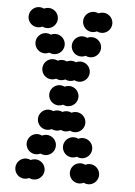

<svg xmlns="http://www.w3.org/2000/svg" viewBox="-50 -719 533 758"><g transform="rotate(5 216.0 -340.0)"><path d="M252 -40C252 -18 270 0 292 0C298.5 0 304.6 -1.6 310 -4.3C315.4 -1.6 321.5 0 328 0C350 0 368 -18 368 -40C368 -62 350 -80 328 -80C321.5 -80 315.4 -78.4 310 -75.7C304.6 -78.4 298.5 -80 292 -80C270 -80 252 -62 252 -40ZM36 -40C36 -18 54 0 76 0C82.5 0 88.6 -1.6 94 -4.3C99.4 -1.6 105.5 0 112 0C134 0 152 -18 152 -40C152 -62 134 -80 112 -80C105.5 -80 99.4 -78.4 94 -75.7C88.6 -78.4 82.5 -80 76 -80C54 -80 36 -62 36 -40ZM216 -140C216 -118 234 -100 256 -100C262.5 -100 268.6 -101.6 274 -104.3C279.4 -101.6 285.5 -100 292 -100C314 -100 332 -118 332 -140C332 -162 314 -180 292 -180C285.5 -180 279.4 -178.4 274 -175.7C268.6 -178.4 262.5 -180 256 -180C234 -180 216 -162 216 -140ZM72 -140C72 -118 90 -100 112 -100C118.5 -100 124.6 -101.6 130 -104.3C135.4 -101.6 141.5 -100 148 -100C170 -100 188 -118 188 -140C188 -162 170 -180 148 -180C141.5 -180 135.4 -178.4 130 -175.7C124.6 -178.4 118.5 -180 112 -180C90 -180 72 -162 72 -140ZM108 -240C108 -218 126 -200 148 -200C154.5 -200 160.6 -201.6 166 -204.3C171.4 -201.6 177.5 -200 184 -200C190.5 -200 196.6 -201.6 202 -204.3C207.4 -201.6 213.5 -200 220 -200C226.5 -200 232.6 -201.6 238 -204.3C243.4 -201.6 249.5 -200 256 -200C278 -200 296 -218 296 -240C296 -262 278 -280 256 -280C249.5 -280 243.4 -278.4 238 -275.7C232.6 -278.4 226.5 -280 220 -280C213.5 -280 207.4 -278.4 202 -275.7C196.6 -278.4 190.5 -280 184 -280C177.5 -280 171.4 -278.4 166 -275.7C160.6 -278.4 154.5 -280 148 -280C126 -280 108 -262 108 -240ZM144 -340C144 -318 162 -300 184 -300C190.5 -300 196.6 -301.6 202 -304.3C207.4 -301.6 213.5 -300 220 -300C242 -300 260 -318 260 -340C260 -362 242 -380 220 -380C213.5 -380 207.4 -378.4 202 -375.7C196.6 -378.4 190.5 -380 184 -380C162 -380 144 -362 144 -340ZM108 -440C108 -418 126 -400 148 -400C154.5 -400 160.6 -401.6 166 -404.3C171.4 -401.6 177.5 -400 184 -400C190.5 -400 196.6 -401.6 202 -404.3C207.4 -401.6 213.5 -400 220 -400C226.5 -400 232.6 -401.6 238 -404.3C243.4 -401.6 249.5 -400 256 -400C278 -400 296 -418 296 -440C296 -462 278 -480 256 -480C249.5 -480 243.4 -478.4 238 -475.7C232.6 -478.4 226.5 -480 220 -480C213.5 -480 207.4 -478.4 202 -475.7C196.6 -478.4 190.5 -480 184 -480C177.5 -480 171.4 -478.4 166 -475.7C160.6 -478.4 154.5 -480 148 -480C126 -480 108 -462 108 -440ZM216 -540C216 -518 234 -500 256 -500C262.5 -500 268.6 -501.6 274 -504.3C279.4 -501.6 285.5 -500 292 -500C314 -500 332 -518 332 -540C332 -562 314 -580 292 -580C285.5 -580 279.4 -578.4 274 -575.7C268.6 -578.4 262.5 -580 256 -580C234 -580 216 -562 216 -540ZM72 -540C72 -518 90 -500 112 -500C118.5 -500 124.6 -501.6 130 -504.3C135.4 -501.6 141.5 -500 148 -500C170 -500 188 -518 188 -540C188 -562 170 -580 148 -580C141.5 -580 135.4 -578.4 130 -575.7C124.6 -578.4 118.5 -580 112 -580C90 -580 72 -562 72 -540ZM252 -640C252 -618 270 -600 292 -600C298.5 -600 304.6 -601.6 310 -604.3C315.4 -601.6 321.5 -600 328 -600C350 -600 368 -618 368 -640C368 -662 350 -680 328 -680C321.5 -680 315.4 -678.4 310 -675.7C304.6 -678.4 298.5 -680 292 -680C270 -680 252 -662 252 -640ZM36 -640C36 -618 54 -600 76 -600C82.5 -600 88.6 -601.6 94 -604.3C99.4 -601.6 105.5 -600 112 -600C134 -600 152 -618 152 -640C152 -662 134 -680 112 -680C105.5 -680 99.4 -678.4 94 -675.7C88.6 -678.4 82.5 -680 76 -680C54 -680 36 -662 36 -640Z"/></g></svg>

Font: Dotrice Condensed
Style: Bold
Weight: 700
Width: 2
Monospace: yes
Designer: Paul Flo Williams
Foundry: His Deeds Are Dust
Version: Version 1.001